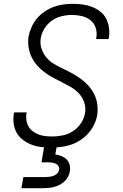

<svg xmlns="http://www.w3.org/2000/svg" viewBox="-20 -763 640 1003"><path d="M248 8Q222 8 195.5 5Q169 2 145.5 -7Q122 -16 101.5 -31Q81 -46 68.5 -67Q56 -88 52 -114Q48 -140 52 -167L54 -176H119L118 -170Q115 -151 118 -133.5Q121 -116 129.5 -101.5Q138 -87 152.5 -76.5Q167 -66 183 -60Q199 -54 217 -52Q235 -50 253 -50Q281 -50 309 -56Q337 -62 361.5 -78Q386 -94 403 -119.5Q420 -145 424 -172Q429 -200 420.5 -226.5Q412 -253 394 -273Q376 -293 353 -306.5Q330 -320 306 -332Q282 -344 258.5 -356.5Q235 -369 213.5 -385Q192 -401 174.5 -420.5Q157 -440 145.5 -464Q134 -488 129.5 -515.5Q125 -543 129 -572Q134 -597 145 -621.5Q156 -646 173 -666.5Q190 -687 213 -702.5Q236 -718 260.5 -727Q285 -736 310.5 -739.5Q336 -743 361 -743Q387 -743 412.5 -739.5Q438 -736 461 -727Q484 -718 503.5 -703Q523 -688 534 -666.5Q545 -645 549 -620Q553 -595 549 -568L547 -559H482L483 -566Q488 -592 480 -617Q472 -642 452.5 -657.5Q433 -673 407.5 -679Q382 -685 356 -685Q329 -685 302 -678.5Q275 -672 252 -656Q229 -640 213 -615Q197 -590 193 -564Q188 -535 197 -508.5Q206 -482 223 -462Q240 -442 263 -428.5Q286 -415 310.5 -403.5Q335 -392 358.5 -379Q382 -366 403 -350.5Q424 -335 442 -315Q460 -295 472 -271Q484 -247 488 -219.5Q492 -192 488 -163Q484 -138 472 -113Q460 -88 442 -67.5Q424 -47 400.5 -31.5Q377 -16 352 -7.5Q327 1 300.5 4.5Q274 8 248 8ZM92 220 102 162H217Q228 162 238.5 160.5Q249 159 259.5 155.5Q270 152 278.5 143.5Q287 135 289 124Q291 114 285.5 105Q280 96 270.5 92Q261 88 251 86.5Q241 85 230 85H197L219 -50H285L269 44Q286 46 301.5 52.5Q317 59 328 70Q339 81 343.5 97.5Q348 114 345 131Q343 145 336 159Q329 173 317.5 184Q306 195 292.5 202Q279 209 265 213Q251 217 236 218.5Q221 220 207 220Z"/></svg>

Font: Iosevka Aile Light
Style: Italic
Weight: 300
Italic angle: -9°
Designer: Belleve Invis
Foundry: Belleve Invis
Version: Version 31.1.0; ttfautohint (v1.8.4)